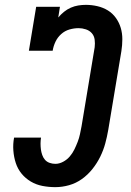

<svg xmlns="http://www.w3.org/2000/svg" viewBox="-20 -763 540 791"><path d="M208 8Q181 8 155 3Q129 -2 107 -15Q85 -28 69 -47.5Q53 -67 45 -91.5Q37 -116 35 -143Q33 -170 38 -196H149Q147 -184 147 -171.5Q147 -159 148.5 -147.5Q150 -136 154 -124.5Q158 -113 165.5 -104.5Q173 -96 184.5 -92Q196 -88 208 -88Q224 -88 240 -96.5Q256 -105 267.5 -118.5Q279 -132 286.5 -147.5Q294 -163 300 -178.5Q306 -194 309.5 -210.5Q313 -227 316 -243L370 -568Q372 -584 370 -599.5Q368 -615 358.5 -626Q349 -637 334 -642Q319 -647 304 -647Q285 -647 266 -641.5Q247 -636 232 -622.5Q217 -609 208.5 -591Q200 -573 197 -554H99L129 -735H227L220 -691Q231 -704 244 -714.5Q257 -725 272 -731.5Q287 -738 302.5 -740.5Q318 -743 334 -743Q358 -743 381.5 -737.5Q405 -732 424.5 -720Q444 -708 457.5 -689Q471 -670 477.5 -648Q484 -626 484 -601.5Q484 -577 480 -552L426 -228Q421 -199 413.5 -171.5Q406 -144 393 -117.5Q380 -91 361 -67Q342 -43 317.5 -25.5Q293 -8 264.5 0Q236 8 208 8Z"/></svg>

Font: Iosevka Gothic
Style: Bold Italic
Weight: 700
Italic angle: -9°
Monospace: yes
Designer: Belleve Invis
Foundry: Belleve Invis
Version: Version 15.5.1; ttfautohint (v1.8.4)